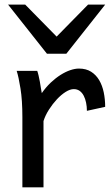

<svg xmlns="http://www.w3.org/2000/svg" viewBox="-20 -801 475 821"><path d="M75.7 0V-300.3Q75.7 -372.6 67.6 -422.6Q59.6 -472.7 51.3 -498H139.2Q142.1 -490.2 145 -477.8Q147.9 -465.3 150.4 -451.7Q152.8 -438 154.8 -424.8L158.7 -402.8Q176.3 -428.2 197 -447.8Q217.8 -467.3 239 -480.7Q260.3 -494.1 280.5 -501Q300.8 -507.8 317.4 -507.8Q348.1 -507.8 369.4 -494.4Q390.6 -481 404.1 -458.3Q417.5 -435.5 423.6 -406Q429.7 -376.5 429.7 -344.2L351.6 -327.1Q351.6 -345.2 348.1 -362.1Q344.7 -378.9 337.9 -391.8Q331.1 -404.8 320.6 -412.4Q310.1 -419.9 295.4 -419.9Q279.8 -419.9 260.7 -408Q241.7 -396 223.4 -376.5Q205.1 -356.9 189.5 -332.5Q173.8 -308.1 166 -283.2V0ZM87.9 -781.2 222.2 -644.5 356.4 -781.2H429.7L263.7 -571.3H180.7L14.6 -781.2Z"/></svg>

Font: Andika FrenchTight
Style: Regular
Weight: 400
Designer: Victor Gaultney, Annie Olsen, Julie Remington, Don Collingsworth, Eric Hays, Becca Hirsbrunner
Foundry: SIL International
Version: Version 5.000 ; Dig1 Dig4Opn Dig7 LnSpcTght